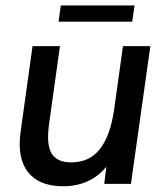

<svg xmlns="http://www.w3.org/2000/svg" viewBox="-20 -658 593 687"><path d="M50.5 -142.5Q50.5 -162.5 53.5 -185L96.5 -493H194.5L155 -210Q152 -187.5 152 -167.5Q152 -121 172.2 -99Q192.5 -77 235.5 -77Q300 -77 337.5 -124.8Q375 -172.5 388.5 -267L420 -493H518L448.5 0H353L360.5 -61.5Q331.5 -26 292.2 -8.8Q253 8.5 206.5 8.5Q130.5 8.5 90.5 -30.8Q50.5 -70 50.5 -142.5ZM197.5 -638.5H461.5L453 -580.5H189.5Z"/></svg>

Font: HK Grotesk Medium
Style: Italic
Weight: 500
Italic angle: -8°
Designer: Alfredo Marco Pradil
Foundry: Hanken Design Co.
Version: Version 3.004